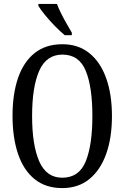

<svg xmlns="http://www.w3.org/2000/svg" viewBox="-20 -951 637 981"><path d="M298 10Q213 10 156.5 -36Q100 -82 72 -165Q44 -248 44 -359Q44 -470 72 -552Q100 -634 156.5 -679.5Q213 -725 299 -725Q380 -725 436.5 -679.5Q493 -634 522.5 -551.5Q552 -469 552 -358Q552 -247 522.5 -164.5Q493 -82 436.5 -36Q380 10 298 10ZM298 -43Q384 -43 418 -126.5Q452 -210 452 -358Q452 -507 418 -589.5Q384 -672 299 -672Q217 -672 180.5 -589.5Q144 -507 144 -358Q144 -210 180.5 -126.5Q217 -43 298 -43ZM311 -771Q289 -789 261 -817.5Q233 -846 209.5 -875Q186 -904 176 -921V-931H271Q279 -909 292.5 -882Q306 -855 321 -829Q336 -803 347 -784V-771Z"/></svg>

Font: Noto Serif Thai ExtraCondensed
Style: Regular
Weight: 400
Width: 2
Designer: Monotype Design Team
Foundry: Monotype Imaging Inc.
Version: Version 2.002; ttfautohint (v1.8.4.7-5d5b)